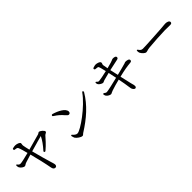

<svg xmlns="http://www.w3.org/2000/svg" viewBox="270 -2082 3451 3451"><g transform="rotate(-45 1995.0 -357.0)"><path d="M569 40C592 40 606 23 606 -5C606 -16 601 -32 596 -51C594 -56 592 -63 591 -67L583 -93C562 -161 513 -335 480 -464C522 -475 577 -491 629 -506L684 -522C721 -532 752 -541 770 -545C777 -547 789 -557 780 -540C757 -489 698 -403 629 -328C620 -318 620 -309 628 -301C636 -293 645 -293 655 -301C739 -370 812 -455 856 -505C859 -508 869 -514 877 -518L882 -521C894 -527 904 -532 904 -547C904 -575 841 -627 811 -627C807 -627 804 -625 799 -622C792 -618 787 -614 779 -609C775 -607 769 -605 762 -603C721 -590 562 -546 466 -521C453 -573 441 -632 438 -653C436 -667 438 -674 440 -685C441 -691 442 -698 442 -707C442 -735 379 -756 338 -756C319 -756 300 -752 279 -747C266 -744 261 -737 263 -725C265 -714 271 -707 284 -706C318 -703 338 -699 347 -680C362 -649 387 -559 401 -503C307 -479 200 -453 175 -455C151 -455 136 -470 125 -485C117 -495 111 -499 106 -496C101 -493 97 -486 98 -474C100 -453 103 -438 108 -431C126 -397 171 -367 197 -367C207 -367 216 -373 229 -381C237 -387 249 -394 269 -400C288 -407 357 -429 417 -446C448 -333 497 -122 514 -22C520 15 537 40 569 40Z M1317 -19C1329 -19 1339 -29 1351 -39C1357 -45 1361 -50 1372 -55C1586 -191 1770 -348 1893 -558C1899 -569 1897 -578 1889 -584C1881 -590 1872 -587 1865 -576C1718 -366 1364 -115 1284 -115C1254 -115 1226 -137 1202 -164C1193 -174 1187 -178 1182 -174C1176 -170 1173 -164 1175 -154C1178 -136 1187 -110 1194 -97C1218 -64 1278 -19 1317 -19ZM1196 -645C1278 -591 1312 -558 1357 -506C1386 -473 1398 -463 1415 -463C1435 -463 1453 -477 1453 -504C1453 -583 1325 -647 1214 -680C1202 -684 1194 -681 1188 -671C1182 -661 1185 -652 1196 -645Z M2590 48C2611 47 2620 30 2620 12C2620 -8 2615 -27 2608 -49L2602 -73L2600 -80C2590 -121 2572 -200 2552 -290C2696 -325 2762 -335 2855 -344C2883 -346 2889 -362 2889 -377C2889 -407 2844 -420 2799 -418C2797 -418 2792 -416 2788 -415C2788 -414 2788 -414 2787 -414C2787 -414 2784 -412 2775 -409C2771 -408 2765 -406 2757 -404C2723 -394 2620 -366 2541 -347C2539 -354 2538 -360 2537 -368L2531 -392L2519 -446C2515 -465 2511 -485 2506 -503C2566 -517 2658 -537 2715 -548C2740 -552 2756 -560 2756 -583C2756 -615 2708 -622 2678 -619C2676 -619 2673 -618 2668 -616C2660 -613 2654 -610 2646 -607C2638 -603 2626 -599 2610 -594C2577 -583 2539 -573 2495 -562C2487 -601 2482 -625 2478 -656C2476 -671 2480 -679 2484 -688C2486 -692 2489 -700 2489 -711C2488 -742 2428 -762 2387 -762C2374 -762 2349 -756 2325 -748C2314 -745 2308 -738 2309 -726C2310 -715 2323 -707 2323 -707C2327 -706 2332 -705 2336 -705C2364 -703 2390 -701 2396 -689C2407 -671 2418 -624 2430 -573C2433 -563 2434 -555 2436 -548C2356 -529 2248 -507 2225 -507C2204 -507 2191 -519 2180 -533C2178 -534 2177 -536 2175 -537C2172 -539 2168 -540 2163 -537C2158 -534 2156 -526 2158 -515C2161 -499 2164 -488 2172 -479C2190 -457 2231 -433 2252 -433C2260 -433 2267 -436 2275 -439C2276 -440 2278 -441 2280 -442C2284 -445 2293 -448 2306 -452C2343 -463 2397 -476 2449 -489C2458 -450 2470 -392 2482 -333C2382 -308 2211 -268 2182 -268C2168 -268 2155 -274 2139 -288C2129 -296 2121 -297 2115 -293C2109 -288 2107 -281 2110 -269C2116 -251 2121 -238 2126 -233C2145 -208 2186 -187 2209 -187C2220 -187 2228 -192 2243 -200C2250 -204 2260 -209 2279 -215C2330 -233 2420 -258 2492 -276C2502 -226 2510 -180 2516 -148C2521 -119 2525 -92 2528 -68C2531 -42 2534 -19 2537 -11C2545 18 2569 48 2590 48Z M3190 -272C3203 -272 3213 -275 3227 -279C3240 -283 3258 -289 3291 -292C3366 -301 3640 -317 3705 -317C3724 -317 3741 -317 3756 -316H3790C3807 -315 3822 -315 3837 -315C3870 -315 3884 -325 3884 -349C3884 -382 3837 -397 3797 -397C3784 -397 3771 -396 3752 -394L3742 -393C3724 -391 3703 -389 3674 -387C3627 -384 3282 -361 3191 -361C3152 -361 3135 -385 3117 -410C3111 -420 3105 -423 3099 -422C3093 -420 3089 -413 3090 -401C3090 -386 3091 -371 3097 -356C3114 -319 3162 -272 3190 -272Z"/></g></svg>

Font: 寒蝉锦书宋 Text
Style: Regular
Weight: 400
Designer: 寒蝉锦书宋{Warren} 思源宋体{Ryoko NISHIZUKA 西塚涼子 (kana & ideographs); Frank Grießhammer (Latin, Greek & Cyrillic); Wenlong ZHANG 
Foundry: Adobe & ChillType
Version: Version 2.000;Glyphs 3.1.1 (3135)